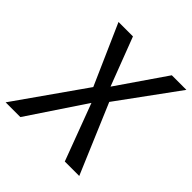

<svg xmlns="http://www.w3.org/2000/svg" viewBox="-217 -829 968 968"><g transform="rotate(45 267.0 -344.5)"><path d="M335 -371 492 0H389L275 -304L72 0H-33L225 -367L83 -689H186L285 -430L463 -689H567Z"/></g></svg>

Font: Fira Sans
Style: Italic
Weight: 400
Italic angle: -8°
Designer: bBox Type GmbH & Carrois Corporate GbR & Edenspiekermann AG
Foundry: bBox Type GmbH & Carrois Corporate GbR & Edenspiekermann AG
Version: Version 4.301